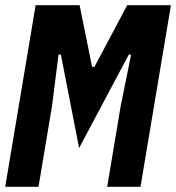

<svg xmlns="http://www.w3.org/2000/svg" viewBox="-22 -718 677 738"><path d="M442 -311 482 -508H473L282 -149L212 -508H203L178 -311L126 0H-2L115 -698H284L332 -461H341L467 -698H635L518 0H390Z"/></svg>

Font: IBM Plex Mono
Style: Bold Italic
Weight: 700
Italic angle: -9°
Monospace: yes
Designer: Mike Abbink, Paul van der Laan, Pieter van Rosmalen
Foundry: Bold Monday
Version: Version 2.3